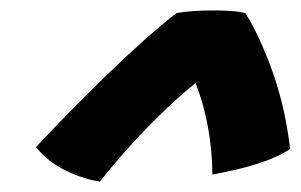

<svg xmlns="http://www.w3.org/2000/svg" viewBox="-20 -688 576 368"><path d="M450.5 -662.5Q463.5 -642 476.8 -613.5Q490 -585 502 -551.5Q514 -518 522.8 -480.2Q531.5 -442.5 536 -402.5Q513 -387 476.2 -375Q439.5 -363 387 -353.5Q387 -375 385 -397.2Q383 -419.5 379 -442Q375 -464.5 368.8 -487.2Q362.5 -510 353.2 -532.5Q344 -555 332 -577L414 -572.5Q384.5 -553 355.5 -529.5Q326.5 -506 299.2 -480Q272 -454 248.2 -428.8Q224.5 -403.5 204.8 -380.5Q185 -357.5 171.5 -340Q140.5 -344.5 106.2 -361Q72 -377.5 49 -406Q77.5 -437 113 -473Q148.5 -509 185.2 -544.8Q222 -580.5 256.8 -611.5Q291.5 -642.5 318.5 -663Q332 -665.5 350.5 -666.8Q369 -668 388 -668Q408 -668 424.8 -666.8Q441.5 -665.5 450.5 -662.5Z"/></svg>

Font: Grandstander Thin ExtraBold
Style: Italic
Weight: 800
Italic angle: -15°
Version: Version 1.200